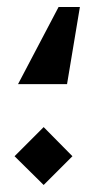

<svg xmlns="http://www.w3.org/2000/svg" viewBox="-20 -510 276 541"><path d="M205.1 -490.2 168.9 -272.9H30.8L145 -490.2ZM103 11.2 21 -69.8 103 -151.9 184.1 -69.8Z"/></svg>

Font: Wesal
Style: Regular
Weight: 900
Designer: Ahmed zaza
Foundry: Ahmed zaza
Version: Version 2.01